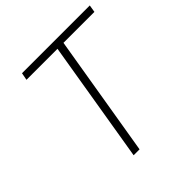

<svg xmlns="http://www.w3.org/2000/svg" viewBox="-193 -874 1020 1020"><g transform="rotate(-45 317.0 -364.0)"><path d="M116.7 -686 124.5 -727.5H633.8L627 -686H394.5L280.3 0H235.8L349.6 -686Z"/></g></svg>

Font: Inter Tight ExtraLight
Style: Italic
Weight: 250
Italic angle: -9.39999°
Designer: Rasmus Andersson
Foundry: rsms
Version: Version 3.004